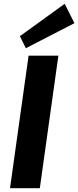

<svg xmlns="http://www.w3.org/2000/svg" viewBox="-20 -994 413 1014"><path d="M288.3 -700 190.3 0H32.9L130.9 -700ZM373.1 -871.6 116.5 -739.4 85.2 -802.9 321.7 -974Z"/></svg>

Font: Pathway Extreme 8pt Thin 12pt
Style: Italic
Weight: 100
Italic angle: -8°
Version: Version 1.001;gftools[0.9.26]